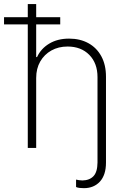

<svg xmlns="http://www.w3.org/2000/svg" viewBox="-58 -748 638 971"><path d="M435.1 0H478V74.2Q478 106 470.2 129.9Q462.4 153.8 447.5 170.2Q432.6 186.5 412.1 195.1Q391.6 203.6 366.2 203.6Q355 203.6 344.5 202.4Q334 201.2 326.7 197.8V160.2Q333 162.1 341.1 163.1Q349.1 164.1 358.4 164.6Q394.5 164.1 414.6 143.1Q434.6 122.1 435.1 74.2ZM125 -353.5V0H82.5V-727.5H125V-459.5H129.4Q148.9 -502 190.9 -527.3Q232.9 -552.7 291.5 -552.7Q347.2 -552.7 389.2 -529.5Q431.2 -506.3 454.6 -463.1Q478 -419.9 478 -359.9V0H435.1V-357.9Q435.1 -428.2 393.6 -470.5Q352.1 -512.7 283.7 -512.7Q237.8 -512.7 201.9 -492.7Q166 -472.7 145.5 -437Q125 -401.4 125 -353.5ZM-37.6 -624.5V-661.1H246.6V-624.5Z"/></svg>

Font: Inter Tight ExtraLight
Style: Regular
Weight: 250
Designer: Rasmus Andersson
Foundry: rsms
Version: Version 3.004